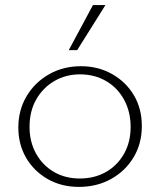

<svg xmlns="http://www.w3.org/2000/svg" viewBox="-20 -728 629 754"><path d="M290 6Q221 6 167 -25Q113 -56 82.5 -108.5Q52 -161 52 -227Q52 -295 84 -349.5Q116 -404 172 -436Q228 -468 298 -468Q366 -468 420.5 -437Q475 -406 506 -353.5Q537 -301 537 -233Q537 -164 504.5 -110Q472 -56 416 -25Q360 6 290 6ZM293 -27Q351 -27 396 -52.5Q441 -78 467 -124Q493 -170 493 -229Q493 -289 467.5 -336Q442 -383 397 -409.5Q352 -436 294 -436Q238 -436 193 -409.5Q148 -383 122 -337Q96 -291 96 -230Q96 -171 121.5 -125Q147 -79 191.5 -53Q236 -27 293 -27ZM250 -531 345 -708H394L283 -531Z"/></svg>

Font: Ysabeau SC ExtraLight
Style: Regular
Weight: 250
Designer: Christian Thalmann (Catharsis Fonts)
Version: Version 2.001;gftools[0.9.30]; featfreeze: smcp